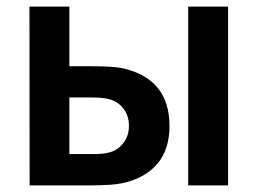

<svg xmlns="http://www.w3.org/2000/svg" viewBox="-20 -560 779 580"><path d="M251.5 0H69.5L69 -540H189.5V-360H250Q317 -360 348 -354.5Q492 -323 492 -179.5Q492 -109 455.8 -65.8Q419.5 -22.5 351.5 -7Q321 0 251.5 0ZM189.5 -265.5V-94.5H262Q292.5 -94.5 312 -100Q336 -106.5 352.8 -128Q369.5 -149.5 369.5 -179.5Q369.5 -211 352.5 -232.5Q335.5 -254 309 -260.5Q289 -265.5 262 -265.5ZM669 0H548.5V-540H669Z"/></svg>

Font: Vortex Mix
Style: Bold
Weight: 700
Designer: Mikhail Sharanda
Foundry: Mikhail Sharanda
Version: Version 4.504;Glyphs 3.1.2 (3151)